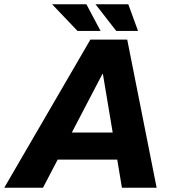

<svg xmlns="http://www.w3.org/2000/svg" viewBox="-58 -887 821 907"><path d="M-38 0 369 -700H543L682 0H518L428 -538H426L145 0ZM161 -133 187 -261H560L534 -133ZM308 -741 188 -867H350L417 -741ZM491 -741 393 -867H548L594 -741Z"/></svg>

Font: REM SemiBold
Style: Italic
Weight: 600
Italic angle: -11°
Designer: Octavio Pardo
Foundry: Ashler Design
Version: Version 1.005;gftools[0.9.28]